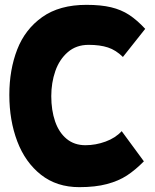

<svg xmlns="http://www.w3.org/2000/svg" viewBox="-20 -755 640 792"><path d="M18.5 -363.5Q18.5 -467 51 -550.8Q83.5 -634.5 154.5 -684.8Q225.5 -735 336.5 -735Q396.5 -735 438.2 -725Q480 -715 512.5 -693.8Q545 -672.5 579 -636L487 -520Q458 -548.5 425.2 -559.2Q392.5 -570 345.5 -570Q294.5 -570 259.8 -540Q225 -510 208.2 -461.8Q191.5 -413.5 191.5 -358.5Q191.5 -300.5 207.2 -254.5Q223 -208.5 254.8 -182.2Q286.5 -156 332.5 -156Q374.5 -156 415.5 -171Q456.5 -186 482 -214L573.5 -89.5Q538.5 -54 503.8 -31.2Q469 -8.5 421.2 4.2Q373.5 17 307 17Q214 17 149 -34.2Q84 -85.5 51.2 -172Q18.5 -258.5 18.5 -363.5Z"/></svg>

Font: JuliaMono Black
Style: Regular
Weight: 900
Monospace: yes
Designer: cormullion
Foundry: corm
Version: Version 0.054; ttfautohint (v1.8.4)